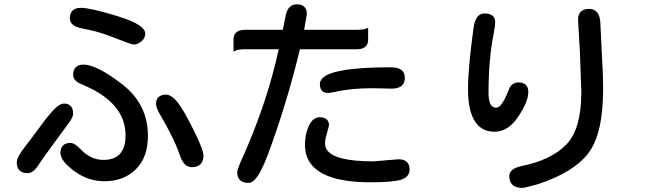

<svg xmlns="http://www.w3.org/2000/svg" viewBox="-20 -805 3040 905"><path d="M298.8 -314.5Q307.1 -311.5 312.5 -305.7Q324.7 -293.9 324.7 -269.5Q324.7 -252.9 306.2 -228L192.9 -73.2Q178.7 -52.7 164.6 -32.2Q137.7 11.2 110.4 11.2Q85 11.2 72 -1.7Q59.1 -14.6 59.1 -39.1Q59.1 -63.5 95.7 -110.6Q132.3 -157.7 170.4 -210Q229 -291 260.3 -310.1Q268.1 -314.5 272.9 -315.7Q277.8 -316.9 282 -316.9Q286.1 -316.9 290.5 -316.2Q294.9 -315.4 298.8 -314.5ZM762.7 -358.9Q770 -358.9 776.9 -356.4Q795.4 -349.1 816.9 -323.2Q844.2 -289.1 891.6 -194.3Q939 -99.1 939 -72Q939 -44.9 925 -31Q911.1 -17.1 883.8 -17.1Q847.7 -17.1 830.1 -67.4Q819.8 -96.7 807.6 -125Q782.2 -182.6 739.7 -255.9Q727.1 -276.9 721.2 -291Q715.3 -305.2 715.3 -314.5Q715.3 -343.3 736.3 -353.5Q747.6 -358.9 762.7 -358.9ZM312.5 -131.3Q326.7 -131.3 344.7 -115.7Q352.1 -109.9 356.9 -104.7Q361.8 -99.6 363.3 -98.1Q410.2 -51.3 466.8 -51.3Q517.1 -51.3 543 -77.1Q571.8 -106 571.8 -167Q571.8 -321.8 368.2 -406.2Q347.7 -414.1 336.2 -425.5Q324.7 -437 324.7 -452.1Q324.7 -475.6 337.2 -488Q349.6 -500.5 374 -500.5Q435.5 -500.5 556.2 -407.7Q677.2 -314 677.2 -164.1Q677.2 -63 620.1 -6.8Q563 49.3 472.7 49.3Q395.5 49.3 331.1 2Q265.1 -45.9 265.1 -84Q265.1 -107.4 277.1 -119.4Q289.1 -131.3 312.5 -131.3ZM361.3 -768.1Q406.2 -768.1 533.7 -729Q623.5 -701.2 651.4 -673.3Q664.6 -660.2 664.6 -646.5Q664.6 -625.5 647 -610.4Q629.9 -595.2 609.4 -595.2Q598.6 -595.2 517.8 -627.4Q437 -659.7 368.2 -670.4Q335 -677.2 320.3 -691.4Q309.1 -703.1 309.1 -718.8Q309.1 -742.2 322 -755.1Q335 -768.1 361.3 -768.1ZM164.6 -32.2Z M1727.5 54.2Q1474.1 54.2 1427.7 -64Q1417.5 -90.3 1417.5 -122.1Q1417.5 -171.9 1435.5 -211.4Q1454.6 -252.4 1487.3 -252.4Q1509.8 -252.4 1521 -241.2Q1530.8 -231.4 1530.8 -213.9V-213.4L1520 -173.3Q1512.2 -148.4 1512.2 -127.9Q1512.2 -79.1 1591.3 -58.6Q1647 -44.4 1740.2 -44.4L1857.4 -54.2Q1893.6 -54.2 1905.3 -31.2Q1910.6 -20.5 1910.6 -5.9Q1910.2 29.3 1870.1 42Q1833 54.2 1727.5 54.2ZM1823.2 -487.8Q1859.9 -487.8 1876 -471.7Q1888.2 -459.5 1888.2 -438.5Q1888.2 -415.5 1875.5 -402.8Q1859.9 -387.2 1826.2 -387.2L1737.3 -389.2Q1631.3 -389.2 1558.6 -371.6L1527.8 -366.7H1527.3Q1508.3 -366.7 1498 -377Q1487.8 -387.2 1487.8 -408.2Q1487.8 -423.8 1500 -436.3Q1512.2 -448.7 1534.7 -457.5Q1557.1 -466.3 1594.7 -473.1Q1672.9 -487.8 1823.2 -487.8ZM1660.2 -664.6Q1693.4 -664.6 1708 -670.9L1715.3 -674.3V-618.2Q1715.3 -589.4 1692.4 -578.6Q1679.7 -572.8 1660.2 -572.8H1393.6Q1333 -320.3 1244.1 -80.1Q1209.5 13.2 1180.2 42.5Q1165.5 57.1 1151.4 57.1Q1124.5 57.1 1111.3 43.9Q1098.1 30.8 1098.1 5.9Q1098.1 -8.8 1133.8 -85.4Q1241.7 -333.5 1293.9 -572.8H1134.8Q1103 -572.8 1088.4 -565.4L1080.6 -561.5V-618.2Q1080.6 -639.2 1092.3 -650.9Q1106 -664.6 1134.8 -664.6H1313L1325.7 -727.5Q1330.6 -756.8 1344.5 -770.8Q1358.4 -784.7 1378.9 -784.7Q1402.8 -784.7 1414.6 -772.9Q1426.3 -761.2 1426.3 -739.3V-738.8L1413.6 -664.6Z M2756.8 -763.2Q2778.3 -763.2 2791.5 -750Q2809.6 -732.4 2810.1 -690.4L2821.8 -449.2L2822.8 -384.8Q2822.8 -173.8 2752.9 -82.5Q2683.1 8.3 2514.2 63.5Q2452.6 80.6 2441.9 80.6Q2441.9 80.6 2441.4 80.6Q2409.7 80.6 2394.5 64.9Q2380.4 51.3 2380.4 25.4Q2380.4 -10.3 2440.4 -22.9Q2575.7 -49.8 2647.9 -122.3Q2720.2 -194.8 2720.2 -372.1Q2716.8 -466.3 2713.4 -560.1L2704.6 -711.9Q2704.6 -736.8 2717.8 -750Q2731 -763.2 2756.8 -763.2ZM2423.8 -416.5Q2452.6 -416.5 2463.9 -397.9Q2470.2 -387.2 2470.2 -370.1Q2470.2 -326.7 2423.3 -255.9Q2376 -184.1 2310.5 -184.1Q2263.2 -184.1 2233.9 -213.9Q2186 -261.2 2186 -385.7Q2186 -481.9 2211.4 -669.4Q2216.3 -711.9 2233.9 -729.5Q2246.1 -741.7 2263.7 -741.7Q2308.1 -741.7 2313.5 -708.5Q2314 -704.6 2314 -700.2Q2314 -681.2 2307.1 -647.5Q2282.7 -525.9 2282.7 -367.2Q2282.7 -305.2 2311 -298.3Q2314.9 -297.4 2319.3 -297.4Q2337.4 -297.4 2357.4 -335.4Q2367.7 -354 2377.9 -381.8Q2386.7 -405.8 2405.8 -413.1Q2414.1 -416.5 2423.8 -416.5Z"/></svg>

Font: YuPearl-Medium
Style: Medium
Weight: 500
Designer: Max Yao
Foundry: Max-Everyday
Version: Version 1.011; ttfautohint (v1.8.3)